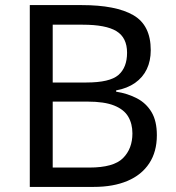

<svg xmlns="http://www.w3.org/2000/svg" viewBox="-20 -734 690 754"><path d="M301 -714Q435 -714 503.5 -674.5Q572 -635 572 -537Q572 -495 556.5 -462.5Q541 -430 510.5 -408.5Q480 -387 436 -379V-374Q481 -367 517.5 -348Q554 -329 575 -294Q596 -259 596 -203Q596 -138 566 -92.5Q536 -47 480.5 -23.5Q425 0 348 0H97V-714ZM319 -410Q411 -410 445 -439.5Q479 -469 479 -527Q479 -586 437.5 -611.5Q396 -637 305 -637H187V-410ZM187 -335V-76H331Q426 -76 463 -113Q500 -150 500 -210Q500 -248 483.5 -276Q467 -304 428.5 -319.5Q390 -335 324 -335Z"/></svg>

Font: lkannada05
Style: Book
Weight: 400
Designer: Jelle Bosma - Monotype Design Team
Foundry: Monotype Imaging Inc.
Version: Version 2.003